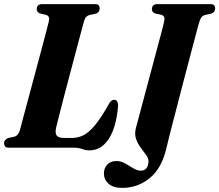

<svg xmlns="http://www.w3.org/2000/svg" viewBox="-28 -720 1069 936"><path d="M328.5 0H16Q2 0 -3 -6Q-8 -12 -8 -21.5Q-8 -31 -2.2 -37.5Q3.5 -44 11 -47L41.5 -53.5Q61.5 -59 69 -85.5Q73.5 -104 84.8 -145.2Q96 -186.5 110.5 -240.8Q125 -295 140.8 -353.5Q156.5 -412 170.8 -465.8Q185 -519.5 195.8 -560Q206.5 -600.5 210.5 -617.5Q216 -641.5 196.5 -647.5L166.5 -654.5Q151 -661.5 151 -675Q151 -700 178.5 -700H435Q448.5 -700 453.2 -694Q458 -688 458 -679Q458 -660.5 440 -653.5L407 -646.5Q397.5 -643.5 391.5 -637Q385.5 -630.5 381 -614.5Q375 -592.5 363.5 -549.8Q352 -507 337.8 -453Q323.5 -399 308.5 -342.2Q293.5 -285.5 280.2 -234.5Q267 -183.5 257.8 -147Q248.5 -110.5 245.5 -97.5Q239.5 -69.5 249 -58.5Q258.5 -47.5 284.5 -47.5H323Q354 -47.5 380.8 -61.8Q407.5 -76 435.5 -110.2Q463.5 -144.5 498 -204.5Q506 -221 513.2 -227.2Q520.5 -233.5 528 -233.5Q548.5 -233.5 547.5 -202Q538.5 -97.5 501.8 -42.2Q465 13 408.5 13Q388.5 13 372.5 6.5Q356.5 0 328.5 0ZM938.5 -596Q935.5 -584.5 924.2 -542Q913 -499.5 896.8 -438.5Q880.5 -377.5 863 -309.8Q845.5 -242 829 -178.5Q812.5 -115 800.2 -67Q788 -19 783.5 1Q761 99.5 702.5 147.8Q644 196 567.5 196Q523.5 196 501 175.5Q478.5 155 478.5 125.5Q478.5 100 495 82.5Q511.5 65 539.5 65Q561.5 65 582 76.8Q602.5 88.5 621.8 100.2Q641 112 659 112Q675 112 685 101.2Q695 90.5 696 67Q696 51.5 684 35Q672 18.5 657.8 -0.5Q643.5 -19.5 635.2 -43Q627 -66.5 634.5 -96Q639.5 -114 650.2 -154.5Q661 -195 675.2 -248.2Q689.5 -301.5 704.5 -358Q719.5 -414.5 733.2 -465.8Q747 -517 756.8 -553.8Q766.5 -590.5 769.5 -603Q775.5 -626.5 773 -635Q770.5 -643.5 758 -648L728 -654.5Q712.5 -661 712.5 -675Q712.5 -700 741 -700H997.5Q1011 -700 1016 -694Q1021 -688 1021 -678.5Q1020.5 -661 1002 -653.5L969.5 -646.5Q958.5 -642.5 952.5 -633.8Q946.5 -625 938.5 -596Z"/></svg>

Font: Fraunces 144pt S050
Style: Bold Italic
Weight: 700
Italic angle: -16°
Version: Version 1.000; ttfautohint (v1.8.3)